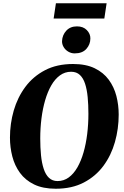

<svg xmlns="http://www.w3.org/2000/svg" viewBox="-20 -1145 760 1176"><path d="M321.5 11Q243 11 189 -15.2Q135 -41.5 102.5 -86Q70 -130.5 55.5 -186.5Q41 -242.5 41 -302Q41 -387.5 64.2 -468Q87.5 -548.5 135.2 -612.8Q183 -677 255.8 -715Q328.5 -753 427.5 -753Q506 -753 559.8 -727Q613.5 -701 646 -656.8Q678.5 -612.5 692.8 -557.2Q707 -502 707 -443Q707 -356.5 684 -275Q661 -193.5 613.5 -129.2Q566 -65 493.2 -27Q420.5 11 321.5 11ZM332.5 -36Q370.5 -36 400.8 -58Q431 -80 453.8 -119.5Q476.5 -159 491.5 -211Q506.5 -263 514 -323.5Q521.5 -384 521.5 -448Q521.5 -503 517 -550Q512.5 -597 501.2 -631.8Q490 -666.5 469.2 -686Q448.5 -705.5 415.5 -705.5Q377.5 -705.5 347 -683.2Q316.5 -661 294 -621.8Q271.5 -582.5 256.5 -530.8Q241.5 -479 234 -419.5Q226.5 -360 226.5 -297.5Q226.5 -241.5 231.2 -193.8Q236 -146 247.8 -110.5Q259.5 -75 280.2 -55.5Q301 -36 332.5 -36ZM437.5 -818Q416 -818 398 -828.8Q380 -839.5 369.8 -856.8Q359.5 -874 360 -893Q361.5 -930.5 386 -957Q410.5 -983.5 451.5 -983.5Q490 -983.5 512 -960.5Q534 -937.5 533.5 -909.5Q533.5 -873 509 -845.5Q484.5 -818 437.5 -818ZM322.5 -1125H633L619 -1031.5H308.5Z"/></svg>

Font: Merriweather 72pt Black
Style: Italic
Weight: 900
Italic angle: -7.8°
Version: Version 2.101